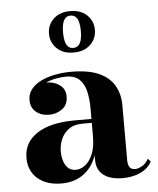

<svg xmlns="http://www.w3.org/2000/svg" viewBox="-53 -776 686 831"><g transform="rotate(-5 290.0 -360.0)"><path d="M446 10Q413.5 10 388.2 0.8Q363 -8.5 348.5 -28.2Q334 -48 334 -79V-304.5Q334 -340.5 327 -373.8Q320 -407 299.8 -428Q279.5 -449 239.5 -449Q218.5 -449 194.2 -444.2Q170 -439.5 148.2 -429Q126.5 -418.5 112.5 -401.8Q98.5 -385 98.5 -361H75Q75 -392.5 98.8 -411.8Q122.5 -431 153.5 -431Q186.5 -431 211 -413.5Q235.5 -396 235.5 -363Q235.5 -327.5 210.5 -309.2Q185.5 -291 153.5 -291Q119.5 -291 96.8 -309.8Q74 -328.5 74 -361Q74 -389 90.5 -409.2Q107 -429.5 134.5 -442.5Q162 -455.5 195.8 -461.8Q229.5 -468 263.5 -468Q340 -468 385.8 -446.8Q431.5 -425.5 452 -388.5Q472.5 -351.5 472.5 -304.5V-64.5Q472.5 -47.5 479.2 -36Q486 -24.5 504.5 -24.5Q517 -24.5 534.2 -34.2Q551.5 -44 561.5 -64L573.5 -51.5Q559 -22.5 525.2 -6.2Q491.5 10 446 10ZM181.5 10Q116.5 10 77.8 -23.2Q39 -56.5 39 -113.5Q39 -180.5 97.2 -218.8Q155.5 -257 262 -257H380.5V-240H294Q256 -240 233 -222.8Q210 -205.5 199.8 -180Q189.5 -154.5 189.5 -129.5Q189.5 -105.5 195.8 -86Q202 -66.5 214.8 -55Q227.5 -43.5 247.5 -43.5Q268.5 -43.5 288.2 -58.2Q308 -73 321 -103.8Q334 -134.5 334 -182H346.5Q346.5 -123.5 326.5 -80.5Q306.5 -37.5 269.5 -13.8Q232.5 10 181.5 10ZM282.5 -550Q237 -550 210 -576Q183 -602 183 -640Q183 -678.5 210 -704.2Q237 -730 282.5 -730Q328.5 -730 355.5 -704.2Q382.5 -678.5 382.5 -640Q382.5 -602 355.5 -576Q328.5 -550 282.5 -550ZM282.5 -570Q296 -570 304.8 -578.2Q313.5 -586.5 317.5 -602.2Q321.5 -618 321.5 -640Q321.5 -662.5 317.5 -678.2Q313.5 -694 304.8 -702.2Q296 -710.5 282.5 -710.5Q269 -710.5 260.5 -702.2Q252 -694 248 -678.2Q244 -662.5 244 -640Q244 -618 248 -602.2Q252 -586.5 260.5 -578.2Q269 -570 282.5 -570Z"/></g></svg>

Font: Bodoni Moda SC 11pt
Style: Bold
Weight: 700
Version: Version 2.005